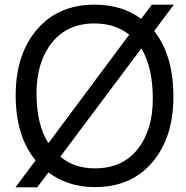

<svg xmlns="http://www.w3.org/2000/svg" viewBox="-20 -766 792 819"><path d="M45.9 33.2 131.8 -82Q46.9 -184.6 46.9 -359.4Q46.9 -534.2 137.7 -640.1Q228.5 -746.1 382.8 -746.1Q502 -746.1 582 -685.5L627.9 -746.1H721.7L637.7 -633.8Q719.7 -529.3 719.7 -354Q719.7 -178.7 629.4 -73.2Q539.1 32.2 384.8 32.2Q271.5 32.2 186.5 -30.3L138.7 33.2ZM186.5 -155.3 531.2 -618.2Q470.7 -666 382.8 -666Q266.6 -666 201.2 -583.5Q135.7 -501 135.7 -367.7Q135.7 -234.4 186.5 -155.3ZM237.3 -97.7Q295.9 -47.9 384.8 -47.9Q502 -47.9 566.9 -129.4Q631.8 -210.9 631.8 -344.7Q631.8 -478.5 583 -559.6Z"/></svg>

Font: GenEi M Gothic v2 Regular
Style: Regular
Weight: 400
Version: Version 2.0